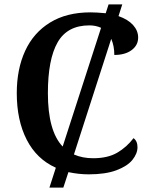

<svg xmlns="http://www.w3.org/2000/svg" viewBox="-20 -780 683 870"><path d="M603 -113Q603 -84 580 -55.5Q557 -27 507.5 -8.5Q458 10 382 10Q337 10 290 0L267 70H204L233 -20Q146 -59 101 -147Q56 -235 56 -358Q56 -467 94 -549.5Q132 -632 207 -678Q282 -724 390 -724Q417 -724 459 -720L472 -760H534L517 -707Q560 -692 583 -666.5Q606 -641 606 -610Q606 -575 576.5 -553Q547 -531 498 -531Q498 -572 484 -604L315 -80Q354 -63 402 -63Q468 -63 511 -88Q554 -113 585 -154Q603 -141 603 -113ZM264 -116 438 -654Q414 -665 385 -665Q285 -665 241 -588Q197 -511 197 -358Q197 -186 264 -116Z"/></svg>

Font: Noto Serif SemiBold
Style: Regular
Weight: 600
Designer: Monotype Design Team
Foundry: Monotype Imaging Inc.
Version: Version 1.001